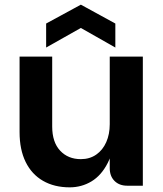

<svg xmlns="http://www.w3.org/2000/svg" viewBox="-20 -797 701 824"><path d="M451 -75V-554H593V0H526Q492 0 471.5 -20.5Q451 -41 451 -75ZM279 7Q213 7 164.5 -21Q116 -49 90 -102Q64 -155 64 -230V-554H204V-254Q204 -187 238 -150.5Q272 -114 327 -114Q365 -114 393 -133.5Q421 -153 436 -187Q451 -221 451 -264L473 -235Q470 -152 442.5 -98Q415 -44 372.5 -18.5Q330 7 279 7ZM475 -593 327 -677 178 -593V-696L327 -777L475 -696Z"/></svg>

Font: Parkinsans Light SemiBold
Style: Regular
Weight: 600
Version: Version 1.000